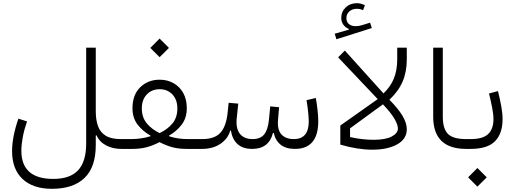

<svg xmlns="http://www.w3.org/2000/svg" viewBox="-20 -933 3224 1203"><path d="M741.2 -61.5V0H739.3Q686.5 0 644.8 -22Q603 -43.9 585 -85L580.1 -84V-23.4Q580.1 114.3 509.5 182.1Q439 250 304.7 250Q187 250 121.3 188.5Q55.7 127 55.7 13.7Q55.7 -29.8 65.2 -79.8Q74.7 -129.9 95.2 -189.5L149.4 -172.4Q131.3 -120.1 122.6 -73.2Q113.8 -26.4 113.8 11.2Q113.8 188 313.5 188Q419.4 188 469.7 133.5Q520 79.1 520 -34.7V-634.3H580.1V-234.9Q580.1 -181.6 594 -142.8Q607.9 -104 642.1 -82.8Q676.3 -61.5 737.8 -61.5Z M921.9 -632.8 980 -691.4 1038.6 -632.8 980 -574.7ZM810.1 -254.4Q810.1 -338.9 858.6 -386.2Q907.2 -433.6 980.5 -433.6Q1028.3 -433.6 1066.9 -412.1Q1105.5 -390.6 1127.9 -350.6Q1150.4 -310.5 1150.4 -254.9Q1150.4 -194.3 1118.4 -152.1Q1086.4 -109.9 1039.6 -84L1040 -79.1Q1092.8 -61.5 1157.7 -61.5H1219.7V0H1148.9Q1098.6 0 1059.3 -10.7Q1020 -21.5 979.5 -42.5Q939.5 -21.5 899.7 -10.7Q859.9 0 808.6 0H741.2Q728.5 0 728.5 -30.8Q728.5 -61.5 741.2 -61.5H800.8Q864.7 -61.5 921.9 -79.1L922.4 -84Q875 -109.9 842.5 -151.9Q810.1 -193.8 810.1 -254.4ZM980 -99.1Q1029.3 -122.1 1060.3 -159.4Q1091.3 -196.8 1091.3 -253.4Q1091.3 -308.1 1060.3 -341.1Q1029.3 -374 980.5 -374Q931.2 -374 899.9 -341.3Q868.7 -308.6 868.7 -253.4Q868.7 -197.3 899.9 -159.9Q931.2 -122.6 980 -99.1Z M1563 -61.5Q1610.8 -61.5 1634.8 -90.3Q1658.7 -119.1 1665 -182.6L1673.3 -266.6L1728.5 -261.2L1722.2 -183.1Q1716.3 -121.1 1742.9 -91.3Q1769.5 -61.5 1821.3 -61.5Q1914.6 -61.5 1914.6 -172.9Q1914.6 -189.5 1912.4 -213.9Q1910.2 -238.3 1907 -262.9Q1903.8 -287.6 1900.4 -305.2L1958.5 -319.3Q1964.4 -289.6 1969.2 -247.6Q1974.1 -205.6 1974.1 -173.8Q1974.1 0 1827.6 0Q1771.5 0 1738.3 -26.6Q1705.1 -53.2 1695.3 -100.1H1690.4Q1665 0 1560.1 0Q1502 0 1468.8 -29.8Q1435.5 -59.6 1427.2 -114.3H1422.4Q1407.7 -63 1360.6 -31.5Q1313.5 0 1246.6 0H1219.7Q1207 0 1207 -31.2Q1207 -61.5 1219.7 -61.5H1246.6Q1322.8 -61.5 1359.4 -99.6Q1396 -137.7 1405.8 -223.1L1412.6 -289.1L1472.7 -283.7L1463.4 -192.9Q1456.5 -129.9 1482.4 -95.7Q1508.3 -61.5 1563 -61.5Z M2266.6 -900.9 2254.9 -869.6Q2246.1 -873.5 2236.6 -875.7Q2227.1 -877.9 2216.3 -877.9Q2187.5 -877.9 2168.9 -861.6Q2150.4 -845.2 2150.4 -819.3Q2150.4 -795.4 2166.3 -782.2Q2182.1 -769 2208.5 -769Q2228 -769 2250 -775.9L2298.8 -791L2309.6 -757.3L2087.9 -687L2077.1 -721.7L2165.5 -747.1V-752Q2144 -760.3 2131.1 -778.6Q2118.2 -796.9 2118.2 -820.8Q2118.2 -859.9 2146.2 -886.5Q2174.3 -913.1 2216.8 -913.1Q2229.5 -913.1 2241.9 -909.7Q2254.4 -906.2 2266.6 -900.9ZM2140.6 -616.2 2382.8 -347.7Q2427.7 -390.6 2448.2 -441.9Q2468.8 -493.2 2468.8 -561V-634.3H2528.8V-561Q2528.8 -482.9 2502.4 -421.6Q2476.1 -360.4 2419.9 -308.1Q2474.6 -252.9 2501.7 -207.8Q2528.8 -162.6 2528.8 -123.5Q2528.8 -62 2468.8 -28.6Q2408.7 4.9 2314 4.9Q2219.2 4.9 2112.3 -26.9V-146.5L2346.7 -312L2098.6 -573.7ZM2379.4 -279.3 2173.3 -128.9V-74.2Q2249 -57.1 2321.3 -57.1Q2395.5 -57.1 2434.3 -77.6Q2473.1 -98.1 2473.1 -127.9Q2473.1 -152.3 2450.7 -190.2Q2428.2 -228 2379.4 -279.3Z M2694.3 -634.3H2754.4V-202.1Q2754.4 -127.4 2786.1 -94.5Q2817.9 -61.5 2900.9 -61.5H2901.4V0H2900.9Q2694.3 0 2694.3 -201.2Z M3100.1 -362.3Q3112.8 -312 3120.8 -267.3Q3128.9 -222.7 3128.9 -185.5Q3128.9 -96.7 3081.8 -48.3Q3034.7 0 2928.2 0H2901.4Q2888.7 0 2888.7 -30.8Q2888.7 -61.5 2901.4 -61.5H2928.2Q3006.3 -61.5 3039.1 -93.5Q3071.8 -125.5 3071.8 -186Q3071.8 -217.8 3063.7 -258.5Q3055.7 -299.3 3043.9 -347.2ZM2913.1 178.2 2971.2 119.6 3029.8 178.2 2971.2 236.3Z"/></svg>

Font: Estedad-FD Light
Style: Regular
Weight: 300
Designer: Amin Abedi
Version: Version 7.3